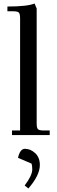

<svg xmlns="http://www.w3.org/2000/svg" viewBox="-20 -766 321 1089"><path d="M22 -702V-729Q134 -729 176 -746L188 -718V-66Q188 -41 195 -33.5Q202 -26 227 -26H262V0H48V-26H94V-662Q94 -687 87 -694.5Q80 -702 55 -702ZM82 129Q94 78 121 78Q153 78 179.5 102.5Q206 127 206 170Q206 228 141 303L120 286Q163 229 163 195Q163 174 159 162Z"/></svg>

Font: Dihjauti
Style: Bold
Weight: 700
Designer: T. Christopher White
Version: Version 3.0.0